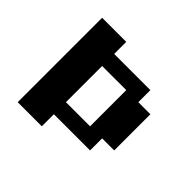

<svg xmlns="http://www.w3.org/2000/svg" viewBox="-142 -793 977 977"><g transform="rotate(45 347.0 -304.0)"><path d="M434 -434H260.4V-173.6H434ZM86.8 -607.6H260.4V-520.8H520.8V-434H607.6V-173.6H520.8V-86.8H260.4V0H86.8Z"/></g></svg>

Font: 8-bit Operator+ 8
Style: Bold
Weight: 700
Designer: GrandChaos9000
Version: Version 1.3.0 - August 1, 2014